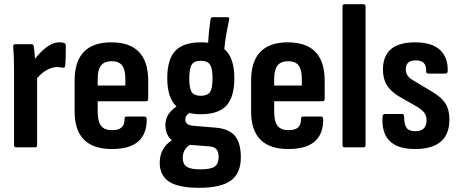

<svg xmlns="http://www.w3.org/2000/svg" viewBox="-20 -703 2194 916"><path d="M57 0Q47 0 47 -11V-367Q47 -403 46 -430.5Q45 -458 43 -480Q42 -492 52 -492H131Q139 -492 141 -482Q143 -470 144.5 -454Q146 -438 147 -422Q170 -453 201 -477Q232 -501 264 -501Q278 -501 285 -498Q294 -496 294 -484Q294 -462 293.5 -437Q293 -412 291 -389Q289 -378 280 -380Q274 -381 267 -382Q260 -383 252 -383Q229 -383 203.5 -369Q178 -355 157 -330V-11Q157 0 147 0Z M514 8Q336 8 336 -171V-318Q336 -501 511 -501Q687 -501 687 -318V-231Q687 -220 677 -220H446V-171Q446 -124 462 -103Q478 -82 515 -82Q576 -82 574 -135Q574 -147 584 -147H670Q678 -147 680 -136Q682 8 514 8ZM446 -295H578V-326Q578 -371 562.5 -391Q547 -411 513 -411Q478 -411 462 -390.5Q446 -370 446 -326Z M938 -158Q907 -158 883 -164Q864 -152 864 -133Q864 -120 872.5 -112.5Q881 -105 901 -103L1009 -94Q1072 -89 1100.5 -55Q1129 -21 1129 48Q1129 123 1082 158Q1035 193 930 193Q831 193 786.5 163.5Q742 134 742 74Q742 4 800 -34Q770 -58 769 -105Q769 -136 783.5 -157.5Q798 -179 822 -195Q778 -236 778 -330Q778 -419 816 -460Q854 -501 939 -501Q957 -501 973 -499Q975 -533 978 -560.5Q981 -588 984 -609Q986 -621 994 -621H1064Q1076 -621 1073 -609Q1066 -576 1060 -543Q1054 -510 1050 -469Q1098 -429 1098 -330Q1098 -240 1060 -199Q1022 -158 938 -158ZM938 -246Q970 -246 982 -264Q994 -282 994 -329Q994 -376 982 -394.5Q970 -413 938 -413Q906 -413 894.5 -394.5Q883 -376 883 -329Q883 -282 894.5 -264Q906 -246 938 -246ZM935 105Q986 105 1004.5 91.5Q1023 78 1023 47Q1023 21 1012 8.5Q1001 -4 974 -5L886 -12Q852 9 852 50Q852 80 871 92.5Q890 105 935 105Z M1356 8Q1178 8 1178 -171V-318Q1178 -501 1353 -501Q1529 -501 1529 -318V-231Q1529 -220 1519 -220H1288V-171Q1288 -124 1304 -103Q1320 -82 1357 -82Q1418 -82 1416 -135Q1416 -147 1426 -147H1512Q1520 -147 1522 -136Q1524 8 1356 8ZM1288 -295H1420V-326Q1420 -371 1404.5 -391Q1389 -411 1355 -411Q1320 -411 1304 -390.5Q1288 -370 1288 -326Z M1624 0Q1614 0 1614 -11V-672Q1614 -683 1624 -683H1714Q1724 -683 1724 -672V-11Q1724 0 1714 0Z M1960 8Q1795 8 1805 -147Q1806 -159 1816 -159H1899Q1908 -159 1908 -147Q1908 -110 1919.5 -93.5Q1931 -77 1961 -77Q2015 -77 2015 -129Q2015 -150 2004.5 -164.5Q1994 -179 1971 -193L1882 -244Q1844 -267 1825.5 -297Q1807 -327 1807 -371Q1807 -501 1960 -501Q2040 -501 2079 -465Q2118 -429 2116 -363Q2115 -352 2106 -352H2023Q2012 -352 2013 -365Q2015 -415 1964 -415Q1916 -415 1916 -373Q1916 -354 1925.5 -341Q1935 -328 1959 -315L2044 -264Q2086 -239 2105 -209.5Q2124 -180 2124 -133Q2124 8 1960 8Z"/></svg>

Font: Sofia Sans Condensed
Style: Bold
Weight: 700
Designer: Botio Nikoltchev, Ani Petrova
Foundry: lettersoup
Version: Version 4.101; ttfautohint (v1.8.4.7-5d5b)